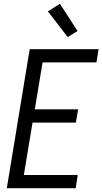

<svg xmlns="http://www.w3.org/2000/svg" viewBox="-20 -995 541 1015"><path d="M16 0 137 -735H501L490 -665H205L164 -417H393L381 -347H152L106 -70H391L380 0ZM338 -799 233 -935 297 -975 390 -831Z"/></svg>

Font: Iosevka
Style: Italic
Weight: 400
Italic angle: -9°
Monospace: yes
Designer: Belleve Invis
Foundry: Belleve Invis
Version: Version 32.5.0; ttfautohint (v1.8.4)